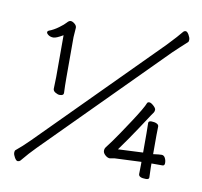

<svg xmlns="http://www.w3.org/2000/svg" viewBox="-96 -946 1193 1136"><g transform="rotate(10 500.0 -378.0)"><path d="M283 -357Q283 -342 259 -342Q248 -342 233.5 -350.5Q219 -359 219 -372V-373L221 -443V-694Q181 -670 163.5 -670Q146 -670 134 -678.5Q122 -687 122 -694.5Q122 -702 132 -706Q159 -716 187.5 -737Q216 -758 227 -771Q238 -784 248.5 -784Q259 -784 272 -773.5Q285 -763 285 -750L281 -693V-448Q281 -402 283 -358ZM180 -10Q141 29 98 81Q92 87 83 87Q74 87 64 70Q54 53 54 41Q54 29 59 25Q94 -3 141 -50L832 -745Q892 -808 914 -836Q920 -843 929 -843Q938 -843 948 -826Q958 -809 958 -797Q958 -785 953 -781Q935 -764 913 -744.5Q891 -725 871 -705ZM645 -29 617 -24Q603 -24 589 -36.5Q575 -49 575 -62.5Q575 -76 582.5 -85Q590 -94 617.5 -132Q645 -170 705.5 -262Q766 -354 777 -384Q780 -391 790 -391Q800 -391 815.5 -377Q831 -363 831 -353.5Q831 -344 826 -336L812 -316Q803 -302 755.5 -230Q708 -158 655 -85L805 -92V-206L804 -270Q804 -282 822 -282Q840 -282 853 -276Q866 -270 866 -259L865 -206V-93Q902 -98 915.5 -98Q929 -98 936.5 -84Q944 -70 944 -53.5Q944 -37 931 -37H865V-15L867 47Q867 59 848 59Q804 59 804 37L805 -16V-36Z"/></g></svg>

Font: LXGW WenKai
Style: Regular
Weight: 400
Designer: LXGW / Fontworks Inc.
Foundry: LXGW / Fontworks Inc.
Version: Version 1.520; June 14, 2025